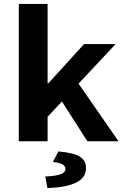

<svg xmlns="http://www.w3.org/2000/svg" viewBox="-20 -721 640 980"><path d="M76 0V-701H223V-296H227L409 -496H570L381 -294L585 0H426L296 -203L223 -125V0ZM222 239 211 180Q270 177 292 167.5Q314 158 314 141Q314 127 299 118Q284 109 250 106L278 52Q358 59 388.5 79Q419 99 419 136Q419 187 367.5 211.5Q316 236 222 239Z"/></svg>

Font: Source Code Pro
Style: Bold
Weight: 700
Monospace: yes
Designer: Paul D. Hunt, Teo Tuominen
Foundry: Adobe Systems Incorporated
Version: Version 2.030;PS 1.000;hotconv 16.6.51;makeotf.lib2.5.65220